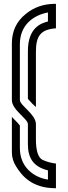

<svg xmlns="http://www.w3.org/2000/svg" viewBox="-20 -895 352 998"><path d="M125 -250V-145.8C125 -71.8 154.5 -28.1 229.2 -9.4V38.5C156.1 27.5 83.3 -25.7 83.3 -125V-242.7C83.3 -243.8 83.3 -243.8 82.3 -243.8C68 -262.8 48.8 -278 41.7 -287.5V-104.2C41.7 -77.1 49 -53.1 63.5 -30.2C92.9 17.5 145.2 83.3 267.7 83.3H270.8V-44.8C245.8 -47.9 222.9 -54.2 202.1 -63.5C178.1 -75 166.7 -111.5 166.7 -171.9V-250C166.7 -300.8 83.3 -346.9 83.3 -375V-665.6C83.3 -764.4 152.8 -815.9 229.2 -830.2V-783.3C194.8 -774.7 125 -752.5 125 -629.2V-381.2C129.2 -377.1 136.5 -368.8 147.9 -356.2C157.3 -347.9 163.5 -341.7 166.7 -338.5V-625C166.7 -707.5 190 -741.7 270.8 -747.9V-875H261.5C204.2 -874 155.2 -856.3 114.6 -822.9C65.6 -784.4 41.7 -732.3 41.7 -669.8V-375C41.7 -323 125 -277.9 125 -250Z"/></svg>

Font: Sportrop
Style: Regular
Weight: 500
Version: Version 0.9